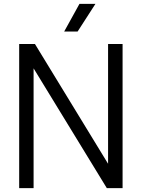

<svg xmlns="http://www.w3.org/2000/svg" viewBox="-20 -966 728 986"><path d="M78.5 0V-740H159.5L535 -125V-740H609.5V0H528.5L152.5 -615V0ZM309.5 -804 388 -946H470L378.5 -804Z"/></svg>

Font: Encode Sans SemiCondensed SemiCondensed
Style: Regular
Weight: 400
Width: 4
Designer: Multiple Designers
Foundry: Impallari Type
Version: Version 3.000; ttfautohint (v1.8.3) -l 8 -r 50 -G 200 -x 14 